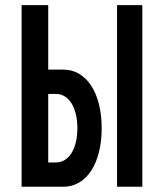

<svg xmlns="http://www.w3.org/2000/svg" viewBox="-20 -713 626 733"><path d="M62.5 0H221.7C310.1 0 368.2 -88.9 368.2 -223.6C368.2 -358.4 310.1 -447.3 221.7 -447.3H164.1V-693.4H62.5ZM426.8 0H523.4V-693.4H426.8ZM164.1 -92.8V-354.5H193.4C242.7 -354.5 275.4 -302.7 275.4 -223.6C275.4 -144.5 242.7 -92.8 193.4 -92.8Z"/></svg>

Font: Cascadia Mono NF
Style: Regular
Weight: 400
Monospace: yes
Designer: Aaron Bell
Foundry: Saja Typeworks
Version: Version 2404.023